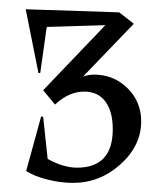

<svg xmlns="http://www.w3.org/2000/svg" viewBox="-20 -632 363 419"><path d="M164.1 -432.1Q129.9 -432.1 100.1 -403.8L74.2 -435.1L210 -577.1L82 -573.2L67.9 -473.1L64 -472.2L36.1 -611.8L240.2 -605L272 -580.1L161.1 -464.8Q172.9 -469.2 185.1 -469.2Q228 -469.2 258.1 -439.7Q288.1 -410.2 288.1 -367.2Q288.1 -314 242.9 -273.4Q197.8 -232.9 139.2 -232.9Q112.8 -232.9 84 -240Q55.2 -247.1 37.1 -258.8L69.8 -377.9L74.2 -377L84 -285.2Q118.7 -266.1 147.9 -266.1Q226.1 -266.1 226.1 -350.1Q226.1 -388.7 210 -410.4Q193.8 -432.1 164.1 -432.1Z"/></svg>

Font: Halibut Cnd
Style: Regular
Weight: 400
Width: 3
Designer: Matteo Maggi
Foundry: Collletttivo
Version: Version 3.080 | FøM Fix